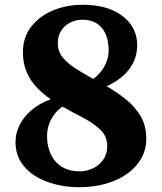

<svg xmlns="http://www.w3.org/2000/svg" viewBox="-20 -773 677 804"><path d="M311 11Q260.5 11 213 -0.8Q165.5 -12.5 127.5 -36Q89.5 -59.5 67.2 -95.2Q45 -131 45 -179.5Q45 -215 61.8 -249Q78.5 -283 111.2 -311.2Q144 -339.5 192.5 -357.5Q160.5 -379 134 -406.8Q107.5 -434.5 91.8 -470.8Q76 -507 76 -554.5Q76 -617 110.8 -661.5Q145.5 -706 202.2 -729.5Q259 -753 325 -753Q399 -753 450 -730.8Q501 -708.5 527.8 -670.2Q554.5 -632 554.5 -583.5Q554.5 -529.5 522.5 -485.2Q490.5 -441 426.5 -412Q470 -386.5 508 -356.2Q546 -326 569.2 -286Q592.5 -246 592.5 -192Q592.5 -147.5 572 -110.5Q551.5 -73.5 513.8 -46.2Q476 -19 424.5 -4Q373 11 311 11ZM314 -55.5Q342.5 -55.5 369 -68Q395.5 -80.5 412.2 -104.2Q429 -128 429 -162Q429 -201.5 401.2 -228.8Q373.5 -256 330.5 -278.5Q287.5 -301 241.5 -326.5Q222 -313 207.5 -294Q193 -275 185 -252Q177 -229 177 -203.5Q177 -160 193 -126.5Q209 -93 239.5 -74.2Q270 -55.5 314 -55.5ZM370.5 -442.5Q401.5 -465 418.2 -496.8Q435 -528.5 435 -562Q435 -602 422.2 -630.8Q409.5 -659.5 385 -675Q360.5 -690.5 325 -690.5Q298.5 -690.5 275 -679Q251.5 -667.5 236.8 -645.5Q222 -623.5 222 -592Q222 -557.5 243 -532Q264 -506.5 297.8 -485.2Q331.5 -464 370.5 -442.5Z"/></svg>

Font: Merriweather 20pt Black
Style: Regular
Weight: 900
Version: Version 2.100